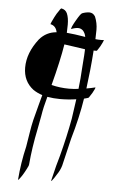

<svg xmlns="http://www.w3.org/2000/svg" viewBox="-55 -570 548 862"><g transform="rotate(5 219.0 -139.5)"><path d="M60.5 252.4Q59.6 252.4 59.6 251Q65.4 175.3 83 101.1Q91.3 48.8 93.8 34.2Q98.1 6.3 104.5 -21L122.6 -90.3Q128.9 -112.8 134.8 -135.7Q112.8 -142.6 93.8 -155.3Q47.4 -190.4 47.4 -252.4Q47.4 -318.8 97.7 -383.3Q128.4 -418.9 174.3 -422.4Q168.9 -450.7 144 -456.1Q143.6 -456.1 143.6 -456.5Q143.6 -459.5 158.2 -488.8Q166 -504.9 178.2 -521.5L178.7 -522.5Q181.2 -526.9 184.1 -529.3Q185.1 -530.8 187 -530.8Q205.6 -527.3 212.9 -510.7Q221.2 -491.7 221.2 -460.9Q221.2 -438.5 220.2 -423.8L226.1 -423.3Q257.8 -420.4 289.6 -415L304.2 -412.6Q301.3 -429.7 291 -440.9Q281.2 -449.7 269.5 -449.7Q255.9 -449.7 237.8 -442.4L238.3 -446.8L241.2 -455.1Q247.6 -468.8 255.4 -481.9Q273.9 -514.2 280.8 -517.1Q296.4 -523.4 313 -523.9Q330.1 -523.9 339.8 -507.8Q351.6 -479.5 351.6 -448.7Q351.6 -424.3 350.6 -406.7Q363.3 -405.3 376 -405.3Q382.8 -405.3 389.2 -405.8L383.8 -393.1Q376 -376 365.7 -361.3L365.2 -360.8Q362.3 -355 359.9 -355H346.7V-350.6Q340.8 -266.6 329.6 -182.6Q350.1 -186 369.6 -190.9L369.1 -187.5L367.2 -182.6Q359.4 -165 346.2 -146.5Q346.2 -145.5 344 -143.1Q341.8 -140.6 322.8 -136.2Q309.6 -50.8 280.8 48.3Q264.6 114.7 251.5 171.9Q245.1 193.8 231.4 213.4Q221.7 230 212.9 240.7H213.4L209 244.6H208V243.2Q226.1 166 237.8 128.4Q261.2 39.6 275.9 -41.5Q282.7 -85.9 288.6 -130.4Q252.4 -125 215.8 -125Q187 -125 158.2 -129.9Q144.5 -81.5 138.7 -43.5Q135.7 -24.9 127 18.6Q109.4 103.5 103 179.7Q103 184.6 97.2 194.8L95.7 198.2Q78.1 232.9 64.5 248.5Q62.5 252 60.5 252.4ZM251.5 -174.8Q272.5 -174.8 294.4 -177.7Q300.3 -227.1 302.2 -268.1L304.7 -302.2Q307.1 -329.6 308.1 -357.4Q285.2 -360.4 261.7 -364.3Q238.3 -368.2 213.9 -371.1Q201.7 -295.4 172.4 -184.6Q211.4 -174.8 251.5 -174.8Z"/></g></svg>

Font: Terrible Cursive
Style: Regular
Weight: 400
Designer: GGBotNet
Foundry: GGBotNet
Version: 1.00